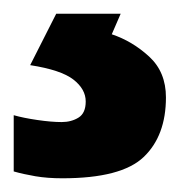

<svg xmlns="http://www.w3.org/2000/svg" viewBox="-38 -20 263 280"><path d="M204 122Q204 178 171.5 209Q139 240 53 240Q31 240 13.5 237Q-4 234 -18 230V148Q-4 152 16.5 155Q37 158 52 158Q66 158 76.5 151.5Q87 145 87 128Q87 110 69 96Q51 82 6 75L44 0H138L125 30Q155 40 179.5 62.5Q204 85 204 122Z"/></svg>

Font: Noto Sans Sinhala UI
Style: Bold
Weight: 700
Designer: Jelle Bosma - Monotype Design Team
Foundry: Monotype Imaging Inc.
Version: Version 2.006; ttfautohint (v1.8.4.7-5d5b)